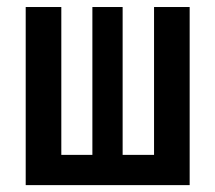

<svg xmlns="http://www.w3.org/2000/svg" viewBox="-20 -538 626 558"><path d="M427.7 0V-517.6H531.2V0ZM75.2 0V-87.9H513.2V0ZM54.7 0V-517.6H158.2V0ZM248.5 0V-517.6H336.4V0Z"/></svg>

Font: Cascadia Code
Style: Regular
Weight: 400
Designer: Aaron Bell
Foundry: Saja Typeworks
Version: Version 2404.023